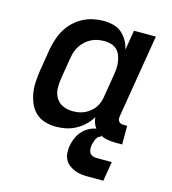

<svg xmlns="http://www.w3.org/2000/svg" viewBox="-110 -628 819 915"><g transform="rotate(15 300.0 -170.0)"><path d="M198 8Q170 8 143.5 0Q117 -8 98 -26Q79 -44 68.5 -68.5Q58 -93 53.5 -120Q49 -147 51 -175.5Q53 -204 57 -232L75 -342Q80 -367 88 -392Q96 -417 110 -440.5Q124 -464 144 -483Q164 -502 188 -514.5Q212 -527 237.5 -532.5Q263 -538 289 -538Q314 -538 337.5 -532Q361 -526 378.5 -511Q396 -496 407.5 -475.5Q419 -455 424 -432L440 -530H548L480 -118Q479 -111 480 -104.5Q481 -98 485 -93Q489 -88 495 -86Q501 -84 508 -84H526V8H493Q470 8 448 3.5Q426 -1 408.5 -13Q391 -25 380.5 -44Q370 -63 369 -85Q356 -63 336.5 -44.5Q317 -26 294.5 -14Q272 -2 247.5 3Q223 8 198 8ZM256 -84Q271 -84 286 -86.5Q301 -89 315 -95.5Q329 -102 341.5 -112Q354 -122 363 -135Q372 -148 377 -162Q382 -176 384 -191L402 -301Q405 -318 406 -335Q407 -352 404.5 -368.5Q402 -385 396 -400Q390 -415 378 -426Q366 -437 350 -441.5Q334 -446 317 -446Q301 -446 285 -443Q269 -440 254 -432.5Q239 -425 226 -413.5Q213 -402 203.5 -388Q194 -374 189 -358.5Q184 -343 181 -327L163 -217Q159 -192 160.5 -167.5Q162 -143 174.5 -123Q187 -103 209 -93.5Q231 -84 256 -84ZM409 198Q391 198 374 196Q357 194 341.5 187.5Q326 181 313 171Q300 161 292.5 146Q285 131 284 114Q283 97 286 79Q290 56 301 33Q312 10 331.5 -6.5Q351 -23 375 -30Q399 -37 423 -37L417 0Q409 0 403.5 6.5Q398 13 395 20Q392 27 390 34Q388 41 386 49Q385 59 385.5 69Q386 79 391 87Q396 95 405.5 98.5Q415 102 425 102H500L484 198Z"/></g></svg>

Font: Iosevka Curly SmBdEx
Style: Italic
Weight: 600
Width: 7
Italic angle: -9°
Monospace: yes
Designer: Belleve Invis
Foundry: Belleve Invis
Version: Version 11.1.0; ttfautohint (v1.8.3)